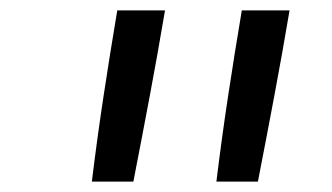

<svg xmlns="http://www.w3.org/2000/svg" viewBox="-20 -792 640 370"><path d="M397 -442Q407 -524 419.5 -606.5Q432 -689 446 -772H538Q524 -689 508.5 -606.5Q493 -524 477 -442ZM157 -442Q167 -524 179.5 -606.5Q192 -689 206 -772H298Q284 -689 268.5 -606.5Q253 -524 237 -442Z"/></svg>

Font: Iosevka Etoile
Style: Italic
Weight: 400
Italic angle: -9°
Designer: Belleve Invis
Foundry: Belleve Invis
Version: Version 22.1.2; ttfautohint (v1.8.4)